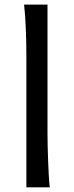

<svg xmlns="http://www.w3.org/2000/svg" viewBox="-20 -801 316 821"><path d="M183.1 -231.9Q183.1 -208.5 183.8 -176.8Q184.6 -145 185.8 -112.3Q187 -79.6 188.7 -49.8Q190.4 -20 192.9 0H92.8V-551.8Q92.8 -623 90.3 -680.9Q87.9 -738.8 83 -781.2H183.1Z"/></svg>

Font: Andika Cyr
Style: Regular
Weight: 400
Designer: Victor Gaultney, Annie Olsen, Julie Remington, Don Collingsworth, Eric Hays, Becca Hirsbrunner
Foundry: SIL International
Version: Version 5.000